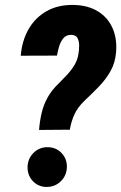

<svg xmlns="http://www.w3.org/2000/svg" viewBox="-20 -741 485 768"><path d="M259.3 -222.2 136.2 -221.2Q139.2 -258.3 147 -290.8Q154.8 -323.2 171.1 -352.3Q187.5 -381.3 214.8 -407.2Q231.4 -423.8 248.5 -442.1Q265.6 -460.4 278.1 -481.2Q290.5 -502 293.9 -526.9Q296.4 -539.6 296.6 -557.1Q296.9 -574.7 290.5 -587.9Q284.2 -601.1 264.6 -601.6Q244.1 -601.6 232.9 -587.4Q221.7 -573.2 216.1 -553.7Q210.4 -534.2 208 -518.6L63 -518.1Q67.9 -578.6 94.7 -625Q121.6 -671.4 167.5 -697Q213.4 -722.7 276.4 -721.2Q332 -719.7 371.3 -695.8Q410.6 -671.9 429.7 -629.6Q448.7 -587.4 444.3 -532.2Q440.9 -489.3 421.6 -455.6Q402.3 -421.9 374.5 -393.6Q346.7 -365.2 317.4 -337.4Q291.5 -312.5 278.3 -284.7Q265.1 -256.8 259.3 -222.2ZM90.3 -69.8Q89.8 -104 112.5 -127.9Q135.3 -151.9 169.4 -152.3Q203.1 -152.3 225.1 -130.1Q247.1 -107.9 247.6 -75.2Q247.6 -41 224.9 -17.6Q202.1 5.9 168.5 6.8Q135.3 7.3 113 -14.9Q90.8 -37.1 90.3 -69.8Z"/></svg>

Font: Roboto Condensed ExtraBold
Style: Italic
Weight: 800
Italic angle: -12°
Designer: Christian Robertson
Foundry: Google
Version: Version 3.008; 2023